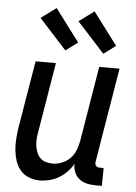

<svg xmlns="http://www.w3.org/2000/svg" viewBox="-54 -807 609 857"><g transform="rotate(5 250.0 -378.5)"><path d="M157 8Q131 8 108 -1Q85 -10 69.5 -28Q54 -46 46.5 -69.5Q39 -93 36.5 -118Q34 -143 36 -169Q38 -195 42 -221L92 -520H183L131 -207Q128 -192 127 -176Q126 -160 128 -145Q130 -130 135.5 -116Q141 -102 151 -91.5Q161 -81 176 -76.5Q191 -72 207 -72Q227 -72 248 -80Q269 -88 285 -104Q301 -120 309 -140.5Q317 -161 321 -182L377 -520H468L398 -98Q397 -93 397.5 -88Q398 -83 401.5 -79Q405 -75 410 -73.5Q415 -72 420 -72H436L435 8H406Q386 8 367 3.5Q348 -1 333.5 -12.5Q319 -24 311.5 -42Q304 -60 305 -80Q294 -60 277.5 -43Q261 -26 241.5 -14.5Q222 -3 200 2.5Q178 8 157 8ZM390 -580 267 -715 335 -765 444 -620ZM220 -580 97 -715 165 -765 274 -620Z"/></g></svg>

Font: Iosevka Curly Medium
Style: Italic
Weight: 500
Italic angle: -9°
Monospace: yes
Designer: Belleve Invis
Foundry: Belleve Invis
Version: Version 22.1.2; ttfautohint (v1.8.4)